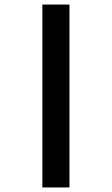

<svg xmlns="http://www.w3.org/2000/svg" viewBox="-20 -672 490 843"><path d="M166 151V-652H285V151Z"/></svg>

Font: Inconsolata SemiCondensed Black
Style: Regular
Weight: 900
Width: 4
Monospace: yes
Designer: Raph Levien, Cyreal, Brenton Simpson
Foundry: Raph Levien, Cyreal, Google
Version: Version 3.001; ttfautohint (v1.8.2.53-6de2)